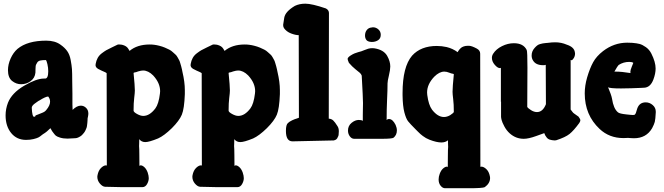

<svg xmlns="http://www.w3.org/2000/svg" viewBox="-20 -751 3539 1024"><path d="M213.9 -332H220.7Q237.3 -332 237.3 -371.1Q237.3 -389.6 232.9 -408.7Q228.5 -427.7 224.6 -430.7Q206.1 -430.7 194.8 -428.2Q183.6 -425.8 178.2 -417Q172.9 -408.2 171.4 -404.3Q169.9 -400.4 169.4 -383.8Q168.9 -367.2 168.9 -363.3Q166 -335 143.6 -318.4Q121.1 -301.8 92.8 -301.8Q66.4 -301.8 44.4 -319.3Q22.5 -336.9 22.5 -377Q22.5 -407.2 36.6 -439Q50.8 -470.7 73.2 -490.2Q126 -534.2 226.6 -534.2Q273.4 -534.2 302.7 -512.7Q325.2 -497.1 338.4 -478.5Q351.6 -460 356.9 -431.2Q362.3 -402.3 363.8 -382.3Q365.2 -362.3 365.2 -318.4Q365.2 -274.4 366.2 -251V-194.3Q366.2 -175.8 367.2 -165Q389.6 -187.5 411.1 -187.5Q426.8 -187.5 439 -175.8Q451.2 -164.1 451.2 -145.5Q451.2 -138.7 449.2 -128.9L447.3 -120.1Q447.3 -117.2 446.8 -108.4Q446.3 -99.6 445.8 -95.2Q445.3 -90.8 444.3 -82.5Q443.4 -74.2 441.4 -68.8Q439.5 -63.5 436 -56.2Q432.6 -48.8 427.7 -42.5Q422.9 -36.1 417 -30.3Q409.2 -23.4 399.9 -19Q390.6 -14.6 385.3 -14.2Q379.9 -13.7 369.6 -13.2Q359.4 -12.7 358.4 -12.7Q354.5 -12.7 348.6 -12.2Q342.8 -11.7 340.8 -11.7Q317.4 -11.7 300.3 -17.1Q283.2 -22.5 277.3 -27.8Q271.5 -33.2 265.1 -42Q258.8 -50.8 257.8 -51.8L249 -67.4Q248 -67.4 244.1 -63Q240.2 -58.6 230.5 -50.3Q220.7 -42 209 -35.2L201.2 -29.3Q193.4 -22.5 185.1 -18.1Q176.8 -13.7 158.7 -9.3Q140.6 -4.9 119.1 -4.9Q69.3 -4.9 39.6 -41.5Q9.8 -78.1 9.8 -135.7Q9.8 -169.9 22.5 -203.1Q43 -254.9 108.4 -293.5Q173.8 -332 213.9 -332ZM226.6 -164.1Q247.1 -188.5 247.1 -209Q247.1 -213.9 246.1 -218.3Q245.1 -222.7 243.7 -225.6Q242.2 -228.5 240.7 -231Q239.3 -233.4 238.3 -234.4L237.3 -236.3Q223.6 -236.3 189.5 -214.8L185.5 -212.9Q181.6 -210 175.8 -206.1Q169.9 -202.1 163.6 -197.3Q157.2 -192.4 153.3 -187Q149.4 -181.6 149.4 -176.8V-175.8Q151.4 -127.9 162.1 -127.9Q163.1 -127.9 167 -129.9Q169.9 -131.8 168.9 -132.8Q168 -132.8 168.5 -133.8Q168.9 -134.8 171.9 -136.2Q174.8 -137.7 180.7 -139.6Q186.5 -141.6 196.8 -146Q207 -150.4 210 -151.4Q212.9 -152.3 217.8 -155.8Q222.7 -159.2 226.6 -164.1Z M692.4 -161.1Q692.4 -153.3 710.9 -143.1Q729.5 -132.8 744.1 -132.8Q778.3 -132.8 808.6 -172.9Q826.2 -196.3 833 -252Q834 -255.9 834 -264.6Q834 -308.6 796.9 -348.6Q770.5 -375 743.2 -375Q733.4 -375 716.8 -370.1Q705.1 -365.2 696.3 -364.3Q692.4 -363.3 692.4 -361.3Q699.2 -293 699.2 -268.6Q699.2 -255.9 695.8 -229Q692.4 -202.1 692.4 -161.1ZM773.4 199.2Q773.4 214.8 764.2 231Q754.9 247.1 739.3 247.1H630.9Q608.4 247.1 540 245.1Q526.4 244.1 512.7 228Q499 211.9 499 191.4Q499 190.4 499.5 188Q500 185.5 500 183.6Q504.9 158.2 519 144.5Q533.2 130.9 544.9 130.9Q548.8 130.9 549.8 131.8Q548.8 -19.5 548.8 -360.4Q547.9 -361.3 546.9 -362.3Q545.9 -363.3 543 -364.7Q540 -366.2 535.6 -368.2Q531.2 -370.1 522.5 -374Q513.7 -377.9 502.9 -383.8Q486.3 -393.6 490.2 -410.2Q493.2 -427.7 501 -441.9Q508.8 -456.1 522.9 -466.8Q537.1 -477.5 546.4 -482.9Q555.7 -488.3 576.2 -498Q596.7 -507.8 602.5 -510.7Q607.4 -513.7 611.3 -513.7H617.2Q630.9 -513.7 642.1 -508.8Q653.3 -503.9 658.2 -498.5Q663.1 -493.2 667 -486.3L670.9 -479.5Q711.9 -513.7 778.3 -513.7Q803.7 -513.7 830.1 -506.8Q845.7 -502.9 859.4 -497.1Q873 -491.2 882.8 -486.3Q892.6 -481.4 901.4 -473.1Q910.2 -464.8 916 -460Q921.9 -455.1 927.7 -444.3Q933.6 -433.6 936 -429.2Q938.5 -424.8 941.9 -412.6Q945.3 -400.4 946.3 -397.5Q947.3 -394.5 950.2 -381.8Q953.1 -369.1 953.1 -367.2Q965.8 -313.5 965.8 -270.5V-249Q962.9 -170.9 949.7 -139.2Q936.5 -107.4 896.5 -67.4Q855.5 -27.3 823.2 -12.7Q775.4 6.8 754.9 6.8Q734.4 6.8 722.7 -8.8Q722.7 2.9 722.2 15.1Q721.7 27.3 721.7 28.3Q721.7 33.2 722.2 36.6Q722.7 40 722.7 45.4Q722.7 50.8 723.1 73.2Q723.6 95.7 723.6 133.8Q726.6 130.9 730.5 130.9Q739.3 130.9 750 140.6Q760.7 150.4 767.6 168.9Q773.4 186.5 773.4 199.2Z M1199.2 -161.1Q1199.2 -153.3 1217.8 -143.1Q1236.3 -132.8 1251 -132.8Q1285.2 -132.8 1315.4 -172.9Q1333 -196.3 1339.8 -252Q1340.8 -255.9 1340.8 -264.6Q1340.8 -308.6 1303.7 -348.6Q1277.3 -375 1250 -375Q1240.2 -375 1223.6 -370.1Q1211.9 -365.2 1203.1 -364.3Q1199.2 -363.3 1199.2 -361.3Q1206.1 -293 1206.1 -268.6Q1206.1 -255.9 1202.6 -229Q1199.2 -202.1 1199.2 -161.1ZM1280.3 199.2Q1280.3 214.8 1271 231Q1261.7 247.1 1246.1 247.1H1137.7Q1115.2 247.1 1046.9 245.1Q1033.2 244.1 1019.5 228Q1005.9 211.9 1005.9 191.4Q1005.9 190.4 1006.3 188Q1006.8 185.5 1006.8 183.6Q1011.7 158.2 1025.9 144.5Q1040 130.9 1051.8 130.9Q1055.7 130.9 1056.6 131.8Q1055.7 -19.5 1055.7 -360.4Q1054.7 -361.3 1053.7 -362.3Q1052.7 -363.3 1049.8 -364.7Q1046.9 -366.2 1042.5 -368.2Q1038.1 -370.1 1029.3 -374Q1020.5 -377.9 1009.8 -383.8Q993.2 -393.6 997.1 -410.2Q1000 -427.7 1007.8 -441.9Q1015.6 -456.1 1029.8 -466.8Q1043.9 -477.5 1053.2 -482.9Q1062.5 -488.3 1083 -498Q1103.5 -507.8 1109.4 -510.7Q1114.3 -513.7 1118.2 -513.7H1124Q1137.7 -513.7 1148.9 -508.8Q1160.2 -503.9 1165 -498.5Q1169.9 -493.2 1173.8 -486.3L1177.7 -479.5Q1218.8 -513.7 1285.2 -513.7Q1310.5 -513.7 1336.9 -506.8Q1352.5 -502.9 1366.2 -497.1Q1379.9 -491.2 1389.6 -486.3Q1399.4 -481.4 1408.2 -473.1Q1417 -464.8 1422.9 -460Q1428.7 -455.1 1434.6 -444.3Q1440.4 -433.6 1442.9 -429.2Q1445.3 -424.8 1448.7 -412.6Q1452.1 -400.4 1453.1 -397.5Q1454.1 -394.5 1457 -381.8Q1460 -369.1 1460 -367.2Q1472.7 -313.5 1472.7 -270.5V-249Q1469.7 -170.9 1456.5 -139.2Q1443.4 -107.4 1403.3 -67.4Q1362.3 -27.3 1330.1 -12.7Q1282.2 6.8 1261.7 6.8Q1241.2 6.8 1229.5 -8.8Q1229.5 2.9 1229 15.1Q1228.5 27.3 1228.5 28.3Q1228.5 33.2 1229 36.6Q1229.5 40 1229.5 45.4Q1229.5 50.8 1230 73.2Q1230.5 95.7 1230.5 133.8Q1233.4 130.9 1237.3 130.9Q1246.1 130.9 1256.8 140.6Q1267.6 150.4 1274.4 168.9Q1280.3 186.5 1280.3 199.2Z M1574.2 -123 1573.2 -563.5Q1555.7 -563.5 1531.7 -572.8Q1507.8 -582 1494.1 -601.6Q1489.3 -611.3 1490.2 -619.1L1496.1 -657.2Q1502 -689.5 1552.7 -719.7Q1577.1 -731.4 1608.4 -731.4Q1643.6 -731.4 1717.8 -706.1Q1733.4 -698.2 1734.4 -682.6L1733.4 -118.2Q1748 -117.2 1757.3 -108.4Q1766.6 -99.6 1779.3 -79.1Q1787.1 -68.4 1787.1 -50.8Q1787.1 -26.4 1782.2 -21.5Q1777.3 -4.9 1759.8 -2L1539.1 2.9Q1504.9 2 1504.9 -52.7Q1504.9 -85.9 1515.6 -94.7Q1523.4 -102.5 1538.1 -109.4Q1552.7 -116.2 1563.5 -119.1Z M2010.7 -565.4Q2010.7 -545.9 1996.6 -536.6Q1982.4 -527.3 1963.9 -527.3H1960.9Q1943.4 -528.3 1935.5 -536.1Q1926.8 -545.9 1926.8 -561.5Q1926.8 -579.1 1936.5 -591.3Q1946.3 -603.5 1962.9 -604.5Q1963.9 -604.5 1965.8 -605Q1967.8 -605.5 1968.8 -605.5Q1985.4 -605.5 1998 -594.2Q2010.7 -583 2010.7 -565.4ZM1835.9 -54.7Q1835.9 -80.1 1855 -95.7Q1874 -111.3 1893.6 -111.3Q1908.2 -111.3 1915 -106.4V-137.7Q1915 -154.3 1915.5 -172.9Q1916 -191.4 1916 -201.2Q1916 -227.5 1909.2 -347.7Q1906.2 -356.4 1898.9 -362.8Q1891.6 -369.1 1875 -382.3Q1858.4 -395.5 1840.8 -416Q1834 -431.6 1834 -436.5Q1834 -444.3 1848.6 -454.1Q1862.3 -462.9 1871.1 -466.3Q1879.9 -469.7 1890.1 -472.7Q1900.4 -475.6 1907.2 -477.5Q1911.1 -478.5 1922.4 -483.4Q1933.6 -488.3 1943.8 -491.2Q1954.1 -494.1 1965.8 -494.1Q1967.8 -494.1 1971.7 -493.7Q1975.6 -493.2 1977.5 -493.2Q2026.4 -485.4 2044.9 -453.1Q2061.5 -423.8 2061.5 -396.5Q2061.5 -378.9 2054.2 -348.6Q2046.9 -318.4 2046.9 -306.6Q2046.9 -271.5 2044.4 -219.2Q2042 -167 2042 -110.4Q2045.9 -116.2 2054.7 -116.2Q2074.2 -116.2 2089.8 -85Q2096.7 -69.3 2096.7 -55.7Q2096.7 -31.2 2079.1 -16.6Q2071.3 -10.7 2014.6 -10.7H1869.1Q1855.5 -10.7 1845.7 -23.9Q1835.9 -37.1 1835.9 -54.7Z M2400.4 -354.5Q2400.4 -356.4 2396.5 -357.4Q2387.7 -358.4 2376 -363.3Q2362.3 -369.1 2349.6 -369.1Q2323.2 -369.1 2295.9 -341.8Q2257.8 -301.8 2257.8 -257.8Q2257.8 -254.9 2258.3 -250Q2258.8 -245.1 2258.8 -244.1Q2265.6 -191.4 2284.2 -166Q2314.5 -127 2347.7 -127Q2364.3 -127 2380.9 -136.7Q2400.4 -149.4 2400.4 -154.3Q2400.4 -195.3 2397 -222.2Q2393.6 -249 2393.6 -261.7Q2393.6 -286.1 2400.4 -354.5ZM2522.5 -492.2Q2541 -482.4 2541 -464.8Q2542 -142.6 2542 138.7Q2543 137.7 2546.9 137.7Q2559.6 137.7 2573.7 150.9Q2587.9 164.1 2592.8 189.5Q2592.8 190.4 2593.3 193.4Q2593.8 196.3 2593.8 198.2Q2593.8 226.6 2565.4 247.1Q2554.7 252.9 2480.5 252.9H2353.5Q2340.8 252.9 2330.1 239.7Q2319.3 226.6 2319.3 206.1Q2319.3 191.4 2325.2 175.8Q2332 157.2 2343.3 147.5Q2354.5 137.7 2363.3 137.7Q2367.2 137.7 2368.2 140.6Q2368.2 101.6 2368.7 78.1Q2369.1 54.7 2369.1 49.3Q2369.1 43.9 2369.6 40.5Q2370.1 37.1 2370.1 32.2Q2370.1 31.2 2369.6 20Q2369.1 8.8 2369.1 -2.9Q2355.5 8.8 2334 8.8Q2308.6 8.8 2270.5 -5.9Q2260.7 -9.8 2252 -14.6Q2243.2 -19.5 2234.9 -25.9Q2226.6 -32.2 2222.2 -36.1Q2217.8 -40 2208.5 -49.3Q2199.2 -58.6 2196.3 -61.5Q2167 -90.8 2156.2 -104.5Q2145.5 -118.2 2136.7 -151.4Q2127.9 -184.6 2127 -242.2V-254.9Q2127 -394.5 2177.7 -454.1Q2224.6 -505.9 2309.6 -505.9Q2335.9 -505.9 2362.3 -500Q2394.5 -492.2 2420.9 -472.7L2422.9 -476.6Q2424.8 -480.5 2428.7 -485.4Q2432.6 -490.2 2438 -495.1Q2443.4 -500 2453.1 -503.4Q2462.9 -506.8 2474.6 -506.8H2481.4Q2495.1 -506.8 2522.5 -492.2Z M2890.6 -405.3Q2886.7 -403.3 2877 -403.3Q2837.9 -403.3 2823.2 -427.7Q2815.4 -439.5 2815.4 -455.1Q2815.4 -477.5 2831.1 -495.1Q2837.9 -502.9 2844.7 -508.3Q2851.6 -513.7 2860.8 -516.1Q2870.1 -518.6 2875 -519.5Q2879.9 -520.5 2890.6 -521.5Q2901.4 -522.5 2902.3 -522.5Q2922.9 -525.4 2941.4 -525.4Q2973.6 -525.4 3002.9 -512.7Q3042 -500 3045.9 -472.7Q3045.9 -471.7 3046.4 -469.2Q3046.9 -466.8 3046.9 -465.8Q3046.9 -452.1 3040 -440.9Q3033.2 -429.7 3027.3 -429.7Q3025.4 -429.7 3023.4 -431.6V-167Q3027.3 -162.1 3032.2 -155.3Q3037.1 -148.4 3042 -145.5L3065.4 -128.9Q3075.2 -116.2 3075.2 -109.4Q3075.2 -103.5 3069.3 -94.7Q3040 -54.7 3017.6 -36.6Q2995.1 -18.6 2946.3 -2.9Q2943.4 -2 2937.5 -2Q2922.9 -2.9 2912.1 -6.3Q2901.4 -9.8 2895 -18.6Q2888.7 -27.3 2887.7 -29.3Q2886.7 -31.2 2882.8 -41Q2879.9 -40 2839.4 -25.4Q2798.8 -10.7 2773.4 -10.7Q2731.4 -10.7 2699.2 -39.1Q2681.6 -54.7 2669.9 -76.7Q2658.2 -98.6 2655.3 -110.8Q2652.3 -123 2652.3 -127.9V-210.9Q2652.3 -208 2651.4 -208V-389.6Q2649.4 -387.7 2646.5 -387.7Q2633.8 -387.7 2618.7 -405.3Q2603.5 -422.9 2603.5 -442.4Q2603.5 -454.1 2610.4 -464.8Q2626 -489.3 2657.2 -504.9Q2688.5 -520.5 2720.7 -520.5Q2771.5 -520.5 2789.1 -484.4Q2793 -476.6 2793 -389.6Q2793 -361.3 2792.5 -289.6Q2792 -217.8 2792 -180.7Q2795.9 -173.8 2812 -163.6Q2828.1 -153.3 2843.8 -153.3Q2875 -153.3 2891.6 -195.3Z M3256.8 -369.1Q3256.8 -369.1 3262.7 -369.1Q3295.9 -369.1 3342.8 -361.3Q3342.8 -362.3 3342.3 -364.3Q3341.8 -366.2 3341.8 -367.2Q3341.8 -377 3349.6 -395.5Q3357.4 -414.1 3357.4 -415V-416Q3350.6 -420.9 3335.9 -420.9Q3304.7 -420.9 3279.3 -404.3Q3274.4 -400.4 3256.8 -369.1ZM3222.7 -286.1Q3222.7 -285.2 3227.1 -275.4Q3231.4 -265.6 3236.8 -250.5Q3242.2 -235.4 3244.1 -224.6Q3252 -171.9 3275.4 -152.3Q3283.2 -144.5 3322.3 -140.6Q3330.1 -139.6 3340.8 -138.7Q3351.6 -137.7 3354.5 -137.7Q3359.4 -137.7 3362.3 -138.2Q3365.2 -138.7 3367.7 -142.1Q3370.1 -145.5 3371.1 -147.9Q3372.1 -150.4 3374.5 -158.7Q3377 -167 3378.9 -172.9Q3390.6 -205.1 3423.8 -205.1Q3444.3 -205.1 3460.9 -190.9Q3477.5 -176.8 3477.5 -155.3V-152.3Q3475.6 -114.3 3472.2 -101.1Q3468.8 -87.9 3458 -67.4Q3426.8 -13.7 3361.3 -13.7Q3352.5 -13.7 3341.3 -14.6Q3330.1 -15.6 3329.1 -15.6Q3328.1 -15.6 3320.3 -15.1Q3312.5 -14.6 3304.7 -14.6Q3229.5 -14.6 3177.7 -63.5Q3098.6 -137.7 3098.6 -252.9Q3098.6 -293.9 3111.3 -337.9Q3126 -387.7 3143.6 -419.4Q3161.1 -451.2 3196.3 -478.5Q3254.9 -523.4 3325.2 -523.4Q3342.8 -523.4 3352.5 -522.5Q3376 -520.5 3391.1 -516.6Q3406.2 -512.7 3424.8 -499.5Q3443.4 -486.3 3454.1 -464.8Q3476.6 -419.9 3476.6 -385.7Q3476.6 -358.4 3464.8 -327.1Q3449.2 -285.2 3416 -283.2L3396.5 -282.2Q3376 -281.2 3346.2 -280.3Q3316.4 -279.3 3292 -279.3Q3230.5 -279.3 3222.7 -286.1Z"/></svg>

Font: Essays1743
Style: Bold
Weight: 700
Designer: Based on the typeface in a 1743 English translation of the essays of Montaigne.  PostScript/TrueType font designed by Jo
Version: Version 002.100